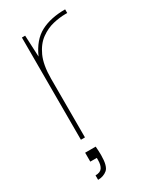

<svg xmlns="http://www.w3.org/2000/svg" viewBox="-181 -575 679 820"><g transform="rotate(-30 158.0 -165.5)"><path d="M70 0V-504H86L91 -398Q120 -464 169 -490Q218 -516 290 -516V-498H281Q253 -498 220.5 -490.5Q188 -483 158 -461.5Q128 -440 109 -398.5Q90 -357 90 -289V0ZM48 185V163Q72 163 81 149.5Q90 136 90 113V101H58V57H110Q111 68 111.5 80Q112 92 112 100Q112 154 93.5 169.5Q75 185 48 185Z"/></g></svg>

Font: DM Sans Thin
Style: Regular
Weight: 100
Designer: Colophon Foundry, Jonny Pinhorn
Foundry: Colophon Foundry
Version: Version 4.004; ttfautohint (v1.8.4.7-5d5b)